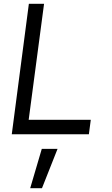

<svg xmlns="http://www.w3.org/2000/svg" viewBox="-20 -706 589 1011"><path d="M132 -686H212L131 -75H458L448 1H42ZM200 78H283L201 285H139Z"/></svg>

Font: Bellota
Style: Bold Italic
Weight: 700
Italic angle: -7.5°
Designer: Kemie Guaida
Foundry: Kemie Guaida
Version: Version 4.001